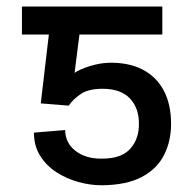

<svg xmlns="http://www.w3.org/2000/svg" viewBox="-20 -548 580 577"><path d="M186.5 -230.5 102.5 -237.3 136.7 -528.3H467.8V-444.3H218.8L204.1 -329.1Q220.7 -340.3 250 -349.4Q279.3 -358.4 306.6 -359.4Q365.7 -360.8 407.7 -339.4Q449.7 -317.9 471.9 -276.4Q494.1 -234.9 494.1 -175.8Q494.1 -124 473.1 -82.3Q452.1 -40.5 406 -16.1Q359.9 8.3 285.2 8.8Q251.5 8.8 215.8 -1Q180.2 -10.7 149.9 -30.3Q119.6 -49.8 100.8 -79.6Q82 -109.4 82 -149.4L175.8 -157.2Q176.3 -118.2 207 -94.5Q237.8 -70.8 285.2 -71.3Q344.2 -70.8 371.1 -100.6Q397.9 -130.4 397.5 -175.8Q397.9 -223.1 370.4 -252.2Q342.8 -281.2 288.1 -281.2Q246.6 -281.2 223.4 -265.9Q200.2 -250.5 186.5 -230.5ZM193.4 -528.3V-444.3H45.9V-528.3Z"/></svg>

Font: Inter
Style: Regular
Weight: 400
Designer: Rasmus Andersson
Foundry: rsms
Version: Version 4.000;git-8c9346024